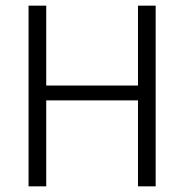

<svg xmlns="http://www.w3.org/2000/svg" viewBox="-20 -659 652 679"><path d="M143.5 0H81V-639H143.5ZM530.5 0H468V-639H530.5ZM117 -356.5H494V-304H117Z"/></svg>

Font: Anek Tamil Light
Style: Regular
Weight: 300
Designer: Aadarsh Rajan (Tamil), Yesha Goshar (Latin)
Foundry: Ek Type
Version: Version 1.003